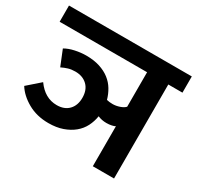

<svg xmlns="http://www.w3.org/2000/svg" viewBox="-149 -802 991 964"><g transform="rotate(30 346.0 -319.5)"><path d="M280 -271Q280 -317 253.5 -342.5Q227 -368 184 -368Q161 -368 143 -362.5Q125 -357 107 -348L71 -437Q95 -451 128 -458Q161 -465 191 -465Q236 -465 270 -454Q304 -443 328.5 -424Q353 -405 368.5 -379Q384 -353 392 -324Q407 -320 427 -320Q446 -320 466.5 -327Q487 -334 497 -345V-545H-10V-639H702V-545H620V0H497V-232Q491 -228 477 -225Q463 -222 447 -222Q420 -222 397 -232Q392 -200 377.5 -171.5Q363 -143 337.5 -122Q312 -101 276.5 -88.5Q241 -76 195 -76Q127 -76 75 -105.5Q23 -135 -3 -177L70 -241Q117 -175 186 -175Q230 -175 255 -201Q280 -227 280 -271Z"/></g></svg>

Font: Mukta
Style: Bold
Weight: 700
Designer: Girish Dalvi and Yashodeep Gholap
Foundry: Ek Type
Version: Version 2.538;PS 1.002;hotconv 16.6.51;makeotf.lib2.5.65220;